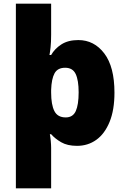

<svg xmlns="http://www.w3.org/2000/svg" viewBox="-20 -780 683 1040"><path d="M600 -278Q600 -184 573.5 -119.5Q547 -55 501.5 -22.5Q456 10 397 10Q345 10 311.5 -9.5Q278 -29 257 -53H250Q253 -38 255 -16.5Q257 5 257 21V240H66V-760H257V-592Q257 -552 254 -524.5Q251 -497 248 -482H257Q276 -516 312.5 -539.5Q349 -563 404 -563Q490 -563 545 -490.5Q600 -418 600 -278ZM406 -280Q406 -345 390 -379Q374 -413 333 -413Q292 -413 275.5 -383Q259 -353 257 -293V-279Q257 -213 274.5 -178.5Q292 -144 336 -144Q375 -144 390.5 -178.5Q406 -213 406 -280Z"/></svg>

Font: Noto Sans Myanmar Black
Style: Regular
Weight: 900
Designer: Monotype Design Team
Foundry: Monotype Imaging Inc.
Version: Version 2.107; ttfautohint (v1.8.4.7-5d5b)